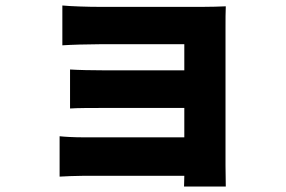

<svg xmlns="http://www.w3.org/2000/svg" viewBox="-20 -594 1040 699"><path d="M801 -494C801 -516 801 -556 802 -571C785 -570 741 -569 717 -569H343C300 -569 237 -571 207 -574V-429C235 -431 300 -433 343 -433H651V-338H356C316 -338 265 -339 235 -341V-199C261 -201 316 -201 356 -201H651V-94H286C249 -94 214 -96 197 -98V49C214 48 258 46 285 46H651C651 61 650 76 650 85H802C802 66 801 25 801 9Z"/></svg>

Font: Noto Sans Korean Black
Style: Bold
Weight: 900
Designer: Ryoko NISHIZUKA (kana & ideographs); Paul D. Hunt (Latin, Greek & Cyrillic); Wenlong ZHANG (bopomofo); Sandoll Communica
Foundry: Adobe Systems Incorporated
Version: Version 1.000;PS 1;hotconv 1.0.78;makeotf.lib2.5.61930